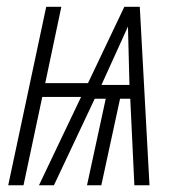

<svg xmlns="http://www.w3.org/2000/svg" viewBox="-20 -550 522 570"><path d="M4.4 0 117.2 -529.8H162.1L114.3 -303.2H241.2L349.1 -529.8H395L423.8 0H378.9L366.7 -256.8H336.4L280.8 0H238.3L293.9 -256.8H261.2L140.1 0H95.7L220.7 -262.2H105.5L49.8 0ZM281.2 -297.9H364.3L359.9 -471.2Z"/></svg>

Font: Open Sans Condensed Light
Style: Italic
Weight: 300
Width: 3
Italic angle: -12°
Designer: Monotype Design Team
Foundry: Monotype Imaging Inc.
Version: Version 3.000; ttfautohint (v1.8.4)